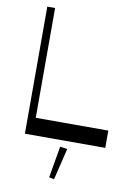

<svg xmlns="http://www.w3.org/2000/svg" viewBox="-99 -763 736 1042"><g transform="rotate(10 269.5 -242.0)"><path d="M75.2 0V-700.2H118.2V-95.2H518.1V0ZM273.9 215.8 246.1 210 275.9 36.1 315.9 42Z"/></g></svg>

Font: Ribes
Style: Regular
Weight: 400
Designer: Luigi Gorlero
Foundry: Collletttivo
Version: Version 2.100;Glyphs 3.2 (3217)